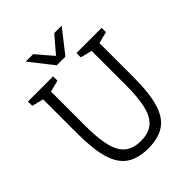

<svg xmlns="http://www.w3.org/2000/svg" viewBox="-236 -962 1095 1095"><g transform="rotate(-45 312.0 -414.5)"><path d="M539 -336Q539 -212 516.5 -136Q494 -60 444 -26Q394 8 312 8Q230 8 180 -26Q130 -60 107.5 -136Q85 -212 85 -336H148Q148 -234 164 -171.5Q180 -109 216 -80.5Q252 -52 312 -52Q372 -52 408 -80.5Q444 -109 460 -171.5Q476 -234 476 -336ZM476 -667H539V-336H476ZM148 -336H85V-667H148ZM15 -667H95V-612L15 -632ZM406 -667H486V-612L406 -632ZM138 -612V-667H218V-632ZM529 -612V-667H609V-632ZM277 -697 397 -837H457L347 -697ZM347 -697H277L167 -837H227Z"/></g></svg>

Font: Epunda Slab Light
Style: Regular
Weight: 300
Designer: Simon Atzbach
Foundry: typofactur
Version: Version 1.102